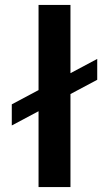

<svg xmlns="http://www.w3.org/2000/svg" viewBox="-20 -762 437 782"><path d="M376 -522V-437L267 -379V0H137V-309L28 -251V-337L137 -395V-742H267V-464Z"/></svg>

Font: Montserrat arm2 Medium
Style: Regular
Weight: 500
Designer: Julieta Ulanovsky
Foundry: Julieta Ulanovsky
Version: Version 6.000